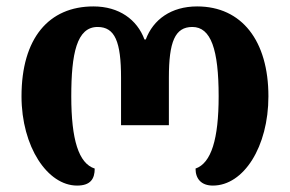

<svg xmlns="http://www.w3.org/2000/svg" viewBox="-20 -569 904 598"><path d="M220 9C262 9 275 -12 275 -44C225 -60 202 -134 202 -269C202 -402 219 -485 284 -485C338 -485 357 -439 357 -327V-179H506V-327C506 -439 525 -485 579 -485C637 -485 661 -415 661 -269C661 -136 638 -61 589 -44C589 -12 607 9 643 9C739 9 816 -112 816 -269C816 -442 733 -549 594 -549C513 -549 457 -508 434 -446H430C407 -508 351 -549 271 -549C132 -549 47 -450 47 -269C47 -112 128 9 220 9Z"/></svg>

Font: Noto Serif Georgian Bold
Style: Regular
Weight: 700
Designer: Monotype Design Team, Akaki Razmadze
Foundry: Google LLC
Version: Version 2.003